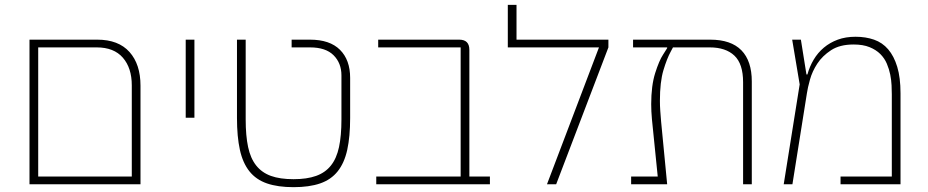

<svg xmlns="http://www.w3.org/2000/svg" viewBox="-20 -762 3839 794"><path d="M102 -598H382Q470 -598 515.5 -547Q561 -496 561 -408V0H102ZM525 -32V-409Q525 -481 488 -523.5Q451 -566 380 -566H138V-32Z M748 -598H784V-275H748Z M1194 12Q1129 12 1084 -3.5Q1039 -19 1011.5 -53.5Q984 -88 972 -142.5Q960 -197 960 -274V-598H996V-268Q996 -201 1006 -154Q1016 -107 1039.5 -77.5Q1063 -48 1100.5 -34.5Q1138 -21 1194 -21Q1249 -21 1287 -34.5Q1325 -48 1348.5 -77.5Q1372 -107 1382 -154Q1392 -201 1392 -268V-450Q1392 -501 1359.5 -533.5Q1327 -566 1262 -566H1186V-598H1262Q1344 -598 1386 -556Q1428 -514 1428 -440V-274Q1428 -197 1416 -142.5Q1404 -88 1376.5 -53.5Q1349 -19 1304 -3.5Q1259 12 1194 12Z M1536 -32H1885V-566H1544V-598H1879Q1921 -598 1921 -556V-32H2006V0H1536Z M2457 -566H2080V-742H2116V-598H2496V-566L2280 0H2242Z M2590 -32H2700L2676 -269Q2673 -302 2673 -331Q2673 -408 2689.5 -460Q2706 -512 2722 -536L2739 -563V-566H2598V-598H2917Q3003 -598 3046 -554Q3089 -510 3089 -425V0H3053V-422Q3053 -498 3017 -532Q2981 -566 2915 -566H2763L2754 -549Q2738 -520 2723.5 -471.5Q2709 -423 2709 -345Q2709 -325 2710.5 -303.5Q2712 -282 2714 -259L2739 0H2590Z M3287 -413 3256 -598H3292L3315 -454H3319Q3328 -487 3345 -515.5Q3362 -544 3387 -565Q3412 -586 3444.5 -598Q3477 -610 3518 -610Q3560 -610 3594.5 -598Q3629 -586 3653 -558Q3677 -530 3690.5 -485.5Q3704 -441 3704 -376V0H3456V-32H3668V-372Q3668 -388 3667 -409.5Q3666 -431 3661.5 -453.5Q3657 -476 3647.5 -498.5Q3638 -521 3620.5 -538.5Q3603 -556 3576 -567Q3549 -578 3510 -578Q3453 -578 3417 -554.5Q3381 -531 3360 -499Q3339 -467 3329.5 -432.5Q3320 -398 3317 -377L3257 0H3221Z"/></svg>

Font: IBM Plex Sans Hebrew ExtraLight
Style: Regular
Weight: 200
Designer: Mike Abbink, Paul van der Laan, Pieter van Rosmalen, Yanek Iontef
Foundry: Bold Monday
Version: Version 1.2